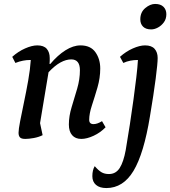

<svg xmlns="http://www.w3.org/2000/svg" viewBox="-20 -692 863 973"><path d="M108 12Q88 12 81 4Q74 -4 74 -19Q74 -36 82 -77.5Q90 -119 101.5 -173.5Q113 -228 123 -284.5Q133 -341 136 -388H131Q115 -388 96.5 -384.5Q78 -381 58 -373L42 -404Q72 -431 107 -446.5Q142 -462 169 -462Q202 -462 217 -444.5Q232 -427 232 -398Q232 -391 232 -384Q232 -377 231 -368H235Q272 -412 311.5 -437Q351 -462 388 -462Q439 -462 463.5 -427.5Q488 -393 488 -345Q488 -297 474 -249Q460 -201 446 -158.5Q432 -116 432 -85Q432 -63 454 -63Q473 -63 497 -78L515 -47Q489 -20 454.5 -4Q420 12 392 12Q362 12 345.5 -7Q329 -26 329 -61Q329 -103 343 -149Q357 -195 371 -242.5Q385 -290 385 -336Q385 -391 341 -391Q315 -391 286.5 -375.5Q258 -360 226 -326L183 -68L196 -7Q176 3 151 7.5Q126 12 108 12ZM519 261Q485 261 466.5 245Q448 229 448 201Q448 170 460 150Q479 172 494.5 181Q510 190 532 190Q567 190 586.5 159.5Q606 129 617 69Q628 5 638 -60.5Q648 -126 656.5 -188Q665 -250 671 -301.5Q677 -353 679 -388H677Q659 -388 640.5 -384.5Q622 -381 605 -373L588 -404Q618 -431 653 -446.5Q688 -462 715 -462Q748 -462 763.5 -444.5Q779 -427 779 -398Q779 -371 769 -293.5Q759 -216 740 -103Q709 87 656.5 174Q604 261 519 261ZM746 -543Q719 -543 705 -557Q691 -571 691 -594Q691 -630 716 -651Q741 -672 766 -672Q794 -672 808.5 -657.5Q823 -643 823 -620Q823 -596 810.5 -579Q798 -562 780.5 -552.5Q763 -543 746 -543Z"/></svg>

Font: Petrona SemiBold
Style: Italic
Weight: 600
Italic angle: -9°
Designer: Ringo R. Seeber
Foundry: Ringo R. Seeber
Version: Version 2.001; ttfautohint (v1.8.3)